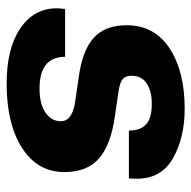

<svg xmlns="http://www.w3.org/2000/svg" viewBox="-19 -547 576 578"><g transform="rotate(90 269.0 -258.0)"><path d="M232 10Q126 10 65.5 -31Q5 -72 5 -141Q5 -148 7 -166H151Q151 -89 247 -89Q293 -89 319 -107Q345 -125 345 -153Q345 -189 281 -197L206 -208Q130 -219 93 -253Q56 -287 56 -351Q56 -435 125.5 -480.5Q195 -526 307 -526Q394 -526 456 -491Q518 -456 518 -382Q518 -366 517 -358H373Q373 -393 354 -410Q335 -427 292 -427Q254 -427 231 -411.5Q208 -396 208 -366Q208 -348 218 -339.5Q228 -331 254 -327L329 -316Q415 -304 456.5 -268.5Q498 -233 498 -164Q498 -83 425.5 -36.5Q353 10 232 10Z"/></g></svg>

Font: Creato Display ExtraBold
Style: Italic
Weight: 800
Italic angle: -10°
Version: Version 1.000